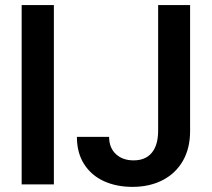

<svg xmlns="http://www.w3.org/2000/svg" viewBox="-20 -727 835 757"><path d="M192.4 0H65.4V-707H192.4ZM729.5 -707V-210Q729.5 -142.6 701.2 -93Q672.9 -43.5 621.3 -16.8Q569.8 9.8 502 9.8Q439 9.8 389.4 -12.9Q339.8 -35.6 311.5 -80.1Q283.2 -124.5 283.2 -187.5H410.2Q410.2 -144.5 436.8 -119.6Q463.4 -94.7 506.8 -94.7Q553.2 -94.7 578.1 -124.3Q603 -153.8 603.5 -210V-707Z"/></svg>

Font: Pretendard Std SemiBold
Style: Regular
Weight: 600
Designer: Base glyphs from Inter by Rasmus Andersson; Hangeul glyphs from Noto Sans CJK(Source Han Sans) by Jang Soo-young and Kan
Foundry: Kil Hyung-jin
Version: Version 1.309